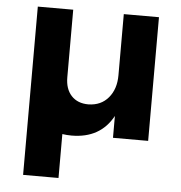

<svg xmlns="http://www.w3.org/2000/svg" viewBox="-52 -588 786 832"><g transform="rotate(5 340.5 -172.0)"><path d="M606 -538V0H453V-95Q398 6 273 6Q253 6 233 3V194H79V-538H233V-244Q233 -193 260 -164Q287 -135 334 -135Q389 -136 421 -174Q453 -212 453 -272V-538Z"/></g></svg>

Font: Montserrat SemiBold
Style: Regular
Weight: 600
Designer: Julieta Ulanovsky
Foundry: Julieta Ulanovsky
Version: Version 6.001